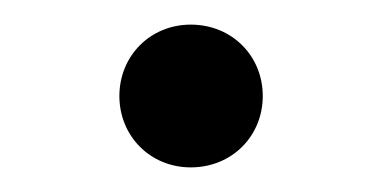

<svg xmlns="http://www.w3.org/2000/svg" viewBox="-20 -129 310 156"><path d="M135 7C168.5 7 193.5 -18.5 193.5 -51C193.5 -83.5 168.5 -109 135 -109C102 -109 77 -83.5 77 -51C77 -18.5 102 7 135 7Z"/></svg>

Font: Hauora Medium
Style: Regular
Weight: 500
Designer: Wayne Shih
Foundry: WCYS
Version: Version 1.001;hotconv 1.0.109;makeotfexe 2.5.65596